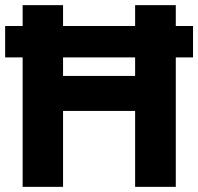

<svg xmlns="http://www.w3.org/2000/svg" viewBox="-20 -726 770 746"><path d="M0 -503V-625H730V-503ZM68 0V-706H225V0ZM505 0V-706H663V0ZM162 -295V-431H557V-295Z"/></svg>

Font: Outfit
Style: Bold
Weight: 700
Designer: Rodrigo Fuenzalida
Foundry: fragTYPE
Version: Version 1.100;gftools[0.9.27]